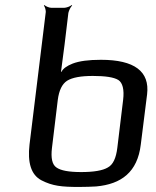

<svg xmlns="http://www.w3.org/2000/svg" viewBox="-20 -731 619 761"><path d="M563 -357C574 -448 513 -494 380 -494C331 -494 294 -489 268 -479C245 -470 230 -459 224 -447C223 -445 220 -444 219 -443L223 -442C223 -443 222 -446 222 -448C225 -475 234 -536 236 -555L251 -680C253 -689 260 -704 266 -709L264 -711C259 -706 243 -700 234 -700H184C175 -700 161 -706 156 -711L154 -709C158 -704 163 -689 161 -680L97 -158C89 -88 102 -38 145 -16C188 6 224 10 293 10C320 10 342 9 361 8C461 -1 525 -49 538 -158L563 -357ZM445 -145C440 -104 428 -78 407 -67C387 -55 351 -49 302 -49C253 -49 221 -55 204 -67C187 -78 181 -104 186 -145L209 -335C214 -373 226 -398 246 -411C267 -424 301 -430 348 -430C397 -430 431 -425 449 -414C466 -403 473 -376 468 -335L445 -145Z"/></svg>

Font: Gamestation Storm Oblique 
Style: Italic
Weight: 400
Designer: Jonas Hecksher
Foundry: Jonas Hecksher, Playtypeª, e-types AS
Version: Version 1.003